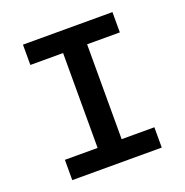

<svg xmlns="http://www.w3.org/2000/svg" viewBox="-119 -763 839 871"><g transform="rotate(-20 300.0 -327.0)"><path d="M84 0V-98H242V-556H84V-654H516V-556H358V-98H516V0Z"/></g></svg>

Font: Source Code Pro Semibold
Style: Regular
Weight: 600
Monospace: yes
Designer: Paul D. Hunt, Teo Tuominen
Foundry: Adobe Systems Incorporated
Version: Version 2.030;PS 1.000;hotconv 16.6.51;makeotf.lib2.5.65220